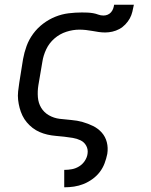

<svg xmlns="http://www.w3.org/2000/svg" viewBox="-20 -581 640 816"><path d="M253 215V141H254Q270 141 286 138Q302 135 316.5 126Q331 117 340.5 102.5Q350 88 352 73Q355 54 346.5 38.5Q338 23 322.5 15.5Q307 8 289 5Q271 2 253 0Q235 -2 217 -3.5Q199 -5 181.5 -9Q164 -13 148 -20Q132 -27 118.5 -37.5Q105 -48 94 -61Q83 -74 75.5 -89.5Q68 -105 63.5 -122Q59 -139 57 -156.5Q55 -174 57 -192.5Q59 -211 62 -230L78 -330Q83 -358 93 -385.5Q103 -413 121 -437.5Q139 -462 163.5 -480.5Q188 -499 215.5 -510Q243 -521 271.5 -524.5Q300 -528 328 -528Q340 -528 352 -527.5Q364 -527 375.5 -525Q387 -523 397.5 -519Q408 -515 420 -515Q429 -515 437.5 -518.5Q446 -522 452 -529Q458 -536 461 -544.5Q464 -553 465 -561H549Q546 -546 542.5 -531Q539 -516 531.5 -502.5Q524 -489 512.5 -477Q501 -465 487 -457.5Q473 -450 457.5 -446.5Q442 -443 427 -443Q413 -443 399.5 -445Q386 -447 372.5 -449.5Q359 -452 345 -453.5Q331 -455 317 -455Q290 -455 262 -446Q234 -437 211.5 -417.5Q189 -398 176.5 -371.5Q164 -345 160 -318L143 -218Q139 -193 141 -168Q143 -143 155 -123Q167 -103 188 -91Q209 -79 233.5 -76Q258 -73 283 -71Q308 -69 331 -62.5Q354 -56 375.5 -45.5Q397 -35 412.5 -17.5Q428 0 434 23.5Q440 47 436 73Q432 93 424.5 113Q417 133 404 150Q391 167 373 180Q355 193 335 201Q315 209 294.5 212Q274 215 254 215Z"/></svg>

Font: Iosevka SS04 Extended
Style: Italic
Weight: 400
Width: 7
Italic angle: -9°
Monospace: yes
Designer: Belleve Invis
Foundry: Belleve Invis
Version: Version 19.0.0; ttfautohint (v1.8.4)